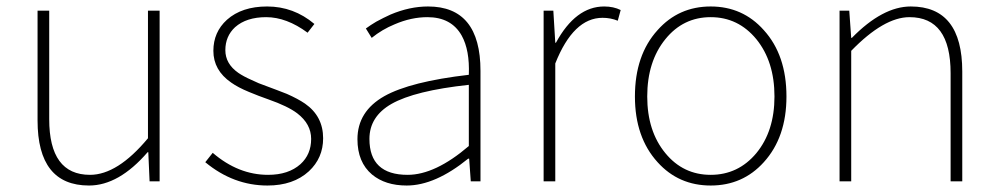

<svg xmlns="http://www.w3.org/2000/svg" viewBox="-20 -560 3088 593"><path d="M96 -188V-527H132V-192Q132 -20 258 -20Q343 -20 437 -133V-527H473V0H442L438 -90H436Q347 13 255 13Q96 13 96 -188Z M614 -59 637 -88Q716 -20 808 -20Q871 -20 908 -53Q941 -83 941 -131Q941 -177 898 -210Q869 -232 809 -253L779 -264L749 -276Q715 -290 694 -305Q639 -343 639 -403Q639 -461 681 -499Q727 -540 805 -540Q887 -540 951 -486L930 -459Q865 -507 802 -507Q741 -507 706 -476Q676 -448 676 -405Q676 -363 716 -335Q732 -324 757 -313L779 -303L803 -294L835 -282L866 -270Q900 -255 922 -240Q978 -201 978 -133Q978 -72 934 -31Q886 13 806 13Q701 13 614 -59Z M1129 -21Q1084 -59 1084 -130Q1084 -216 1167 -263Q1247 -308 1428 -329Q1431 -405 1406 -450Q1374 -507 1300 -507Q1250 -507 1199 -485Q1160 -469 1128 -443L1110 -472Q1125 -483 1142 -493Q1164 -505 1186 -515Q1245 -540 1302 -540Q1464 -540 1464 -341V0H1434L1429 -70H1426Q1324 13 1236 13Q1170 13 1129 -21ZM1428 -109V-298Q1261 -280 1189 -239Q1121 -200 1121 -131Q1121 -20 1239 -20Q1324 -20 1428 -109Z M1659 -527H1689L1695 -428H1697Q1758 -540 1846 -540Q1875 -540 1897 -529L1888 -496Q1866 -505 1841 -505Q1751 -505 1695 -364V0H1659Z M2011 -59Q1941 -136 1941 -262Q1941 -390 2011 -467Q2076 -540 2175 -540Q2274 -540 2339 -467Q2409 -390 2409 -262Q2409 -136 2339 -59Q2274 13 2175 13Q2076 13 2011 -59ZM2316 -87Q2372 -155 2372 -262Q2372 -370 2316 -439Q2260 -507 2175 -507Q2090 -507 2035 -439Q1979 -370 1979 -262Q1979 -155 2035 -87Q2090 -20 2175 -20Q2260 -20 2316 -87Z M2573 -527H2603L2609 -443H2611Q2706 -540 2793 -540Q2952 -540 2952 -339V0H2916V-334Q2916 -507 2789 -507Q2710 -507 2609 -403V0H2573Z"/></svg>

Font: Noto Sans CJK TC Thin
Style: Regular
Weight: 250
Designer: Ryoko NISHIZUKA ???? (kana & ideographs); Paul D. Hunt (Latin, Greek & Cyrillic); Wenlong ZHANG ??? (bopomofo); Sandoll 
Foundry: Adobe Systems Incorporated
Version: Version 1.004 January 19, 2016